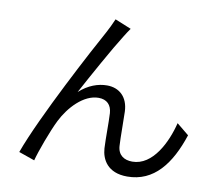

<svg xmlns="http://www.w3.org/2000/svg" viewBox="-86 -882 1173 1024"><g transform="rotate(10 500.0 -370.0)"><path d="M547 -742 459 -778C447 -749 434 -724 422 -701C368 -604 149 -194 76 8L162 38C175 -12 218 -130 248 -190C287 -268 362 -350 443 -350C488 -350 513 -324 516 -280C519 -225 517 -148 520 -90C524 -31 558 37 665 37C810 37 894 -75 947 -236L881 -290C855 -184 789 -46 678 -46C634 -46 600 -67 597 -117C594 -166 595 -243 593 -302C590 -381 542 -423 476 -423C428 -423 375 -405 327 -361C379 -458 471 -624 515 -693C527 -712 538 -730 547 -742Z"/></g></svg>

Font: Noto Sans CJK JP
Style: Regular
Weight: 400
Designer: Ryoko NISHIZUKA 西塚涼子 (kana, bopomofo & ideographs); Paul D. Hunt (Latin, Greek & Cyrillic); Sandoll Communications 산돌커뮤니
Foundry: Adobe
Version: Version 2.004;hotconv 1.0.118;makeotfexe 2.5.65603